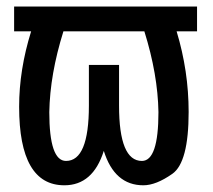

<svg xmlns="http://www.w3.org/2000/svg" viewBox="-20 -548 640 578"><path d="M178.7 -63.5Q247.6 -63.5 247.6 -230V-352.5H338.4V-230Q338.4 -63.5 407.2 -63.5Q457 -63.5 457 -210.4Q455.1 -324.2 414.6 -453.6H170.9Q130.4 -324.2 128.4 -210.4Q128.4 -63.5 178.7 -63.5ZM173.8 9.8Q37.6 9.8 37.6 -226.6Q37.6 -337.9 73.7 -453.6H22.5V-528.3H573.2V-453.6H511.7Q547.9 -334 547.9 -210.9Q547.9 -59.1 498.8 -24.7Q449.7 9.8 411.6 9.8Q324.7 9.8 292.5 -93.8Q259.8 9.8 173.8 9.8Z"/></svg>

Font: RobotoMono-Regular
Style: Regular
Weight: 400
Designer: Google
Version: Version 2.000985; 2015; ttfautohint (v1.3)